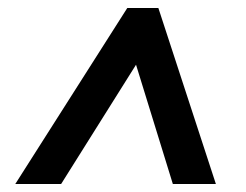

<svg xmlns="http://www.w3.org/2000/svg" viewBox="-20 -537 616 480"><path d="M18.2 -77 298.2 -517H375.9L519.7 -77H412.1L303 -430.5H354.8L132.8 -77Z"/></svg>

Font: Rokkitt SemiBold
Style: Italic
Weight: 600
Italic angle: -9°
Designer: Vernon Adams
Foundry: Vernon Adams
Version: Version 3.103